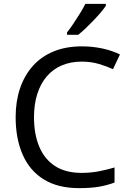

<svg xmlns="http://www.w3.org/2000/svg" viewBox="-20 -964 672 994"><path d="M403 -645Q346 -645 300 -625.5Q254 -606 222 -568.5Q190 -531 173 -477.5Q156 -424 156 -357Q156 -269 183.5 -204Q211 -139 265.5 -104Q320 -69 402 -69Q449 -69 491 -77Q533 -85 573 -97V-19Q533 -4 490.5 3Q448 10 389 10Q280 10 207 -35Q134 -80 97.5 -163Q61 -246 61 -358Q61 -439 83.5 -506Q106 -573 149.5 -622Q193 -671 257 -697.5Q321 -724 404 -724Q459 -724 510 -713Q561 -702 601 -682L565 -606Q532 -621 491.5 -633Q451 -645 403 -645ZM528 -934Q519 -920 502 -900Q485 -880 464.5 -858.5Q444 -837 423.5 -817.5Q403 -798 385 -784H327V-796Q342 -815 359.5 -841Q377 -867 394 -894.5Q411 -922 422 -944H528Z"/></svg>

Font: Noto Sans Telugu
Style: Regular
Weight: 400
Designer: Jelle Bosma - Monotype Design Team
Foundry: Monotype Imaging Inc.
Version: Version 2.003